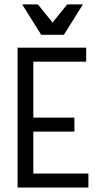

<svg xmlns="http://www.w3.org/2000/svg" viewBox="-20 -838 478 858"><path d="M58.6 -625H365.2V-562.5H128.9V-312.5H312.5V-250H128.9V-62.5H375V0H58.6ZM79.1 -818.4H149.4L234.4 -712.9H195.3L280.3 -818.4H350.6L265.6 -682.6H164.1Z"/></svg>

Font: Sudo Var
Style: Regular
Weight: 400
Monospace: yes
Designer: Jens Kutilek
Foundry: Jens Kutilek
Version: Version 0.065;FEAKit 1.0